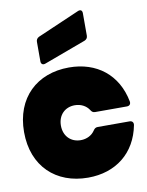

<svg xmlns="http://www.w3.org/2000/svg" viewBox="-92 -902 744 975"><g transform="rotate(-10 280.0 -415.0)"><path d="M283 -561C118 -561 2 -454 2 -277C2 -100 118 7 283 7C426 7 531 -75 558 -216C560 -230 552 -238 539 -238H375C364 -238 358 -233 352 -224C337 -201 310 -187 279 -187C228 -187 192 -223 192 -277C192 -331 228 -367 279 -367C310 -367 337 -353 352 -330C358 -320 364 -315 375 -315H539C552 -315 560 -323 558 -337C531 -479 426 -561 283 -561ZM169 -601 385 -681C395 -685 401 -693 401 -704V-820C401 -835 392 -841 378 -835L161 -741C151 -736 146 -728 146 -717V-617C146 -603 155 -596 169 -601Z"/></g></svg>

Font: Malmofest Black-Rounded
Style: Regular
Weight: 800
Designer: Jonny Pinhorn (Poppins), Kolossal
Version: Version 1.004;Glyphs 3.1.2 (3151)